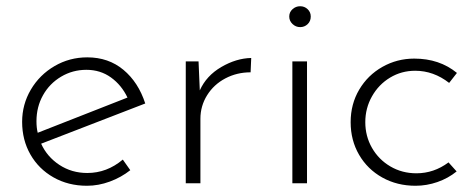

<svg xmlns="http://www.w3.org/2000/svg" viewBox="-20 -588 1527 616"><path d="M374 -76 398 -42Q369 -19 332.5 -5.5Q296 8 259 8Q199 8 151.5 -19Q104 -46 77.5 -92.5Q51 -139 51 -197Q51 -253 79 -300.5Q107 -348 155 -376Q203 -404 260 -404Q328 -404 376 -364Q424 -324 446 -256L112 -127Q131 -85 170.5 -59Q210 -33 260 -33Q323 -33 374 -76ZM97 -199Q97 -178 101 -162L389 -275Q370 -315 336 -339.5Q302 -364 257 -364Q213 -364 176 -342Q139 -320 118 -282.5Q97 -245 97 -199Z M786 -402 784 -356Q740 -356 703 -336.5Q666 -317 644.5 -282.5Q623 -248 623 -207V0H576V-391H617L621 -298Q642 -345 690 -373Q738 -401 786 -402Z M965 -391V0H918V-391ZM943 -568Q957 -568 967 -558.5Q977 -549 977 -535Q977 -520 967 -510.5Q957 -501 943 -501Q929 -501 918.5 -511Q908 -521 908 -535Q908 -549 918.5 -558.5Q929 -568 943 -568Z M1313 8Q1254 8 1206.5 -18.5Q1159 -45 1132 -91.5Q1105 -138 1105 -196Q1105 -254 1132.5 -300.5Q1160 -347 1207 -373.5Q1254 -400 1309 -400Q1390 -400 1446 -354L1421 -322Q1371 -361 1312 -361Q1268 -361 1231.5 -339Q1195 -317 1173.5 -279Q1152 -241 1152 -196Q1152 -151 1173.5 -113.5Q1195 -76 1232.5 -54Q1270 -32 1316 -32Q1372 -32 1419 -67L1445 -38Q1418 -16 1383.5 -4Q1349 8 1313 8Z"/></svg>

Font: Josefin Sans Light
Style: Regular
Weight: 300
Designer: Santiago Orozco
Foundry: Typemade
Version: Version 2.000